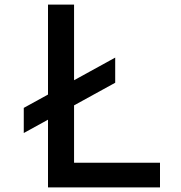

<svg xmlns="http://www.w3.org/2000/svg" viewBox="-20 -820 790 840"><path d="M84 -348 484 -568V-458L84 -238ZM190 -800H304V-108H680V0H190Z"/></svg>

Font: Martian Mono sWd Rg
Style: Regular
Weight: 400
Width: 6
Monospace: yes
Designer: Roman Shamin
Foundry: Evil Martians
Version: Version 1.000